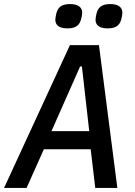

<svg xmlns="http://www.w3.org/2000/svg" viewBox="-38 -919 658 939"><path d="M535.9 0 446 -698.2H304L-18.1 0H92L176.5 -188.9H405.5L427.9 0ZM213.8 -277.7 353.7 -593.8H362.6L398.4 -277.7ZM232.6 -822.1C232.6 -799 247.9 -780.2 291.5 -780.2C337.7 -780.2 352.6 -799.4 359.4 -828.5C362.2 -840.2 364 -850.1 364 -856.9C364 -880 348.4 -899.1 304.3 -899.1C258.5 -899.1 244 -879.6 236.9 -850.9C234.4 -839.1 232.6 -829.2 232.6 -822.1ZM429.3 -822.1C429.3 -799 444.2 -780.2 488.3 -780.2C534.4 -780.2 549.4 -799.4 556.1 -828.5C558.9 -840.2 560.4 -850.1 560.4 -856.9C560.4 -880 545.1 -899.1 501.1 -899.1C455.3 -899.1 440.3 -879.6 433.6 -850.9C430.8 -839.1 429.3 -829.2 429.3 -822.1Z"/></svg>

Font: Margiela Mono Italic Medium It
Style: Regular
Weight: 500
Designer: Mike Abbink, Paul van der Laan, Pieter van Rosmalen
Foundry: Bold Monday
Version: Version 2.003 2021